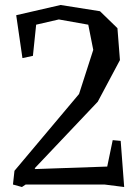

<svg xmlns="http://www.w3.org/2000/svg" viewBox="-20 -740 558 770"><path d="M410 -72 432 -178 464 -175 478 10 399 0H83L68 10L32 0L38 -55L297 -363L354 -540L334 -641L216 -662L125 -641L112 -516L70 -507L45 -679L223 -720L381 -695L451 -627L461 -499L372 -332L119 -65L122 -62Z"/></svg>

Font: Alike Angular
Style: Regular
Weight: 400
Version: Version 1.210